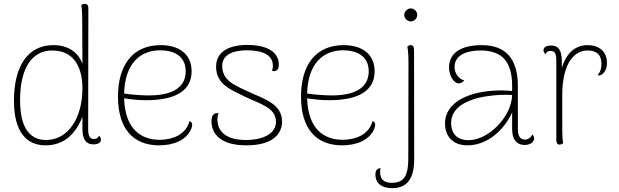

<svg xmlns="http://www.w3.org/2000/svg" viewBox="-20 -748 3239 1004"><path d="M498 -39C491 -23 479 -21 471 -21C453 -21 441 -34 441 -71L442 -706C442 -720 435 -728 423 -728C414 -728 409 -724 405 -720C408 -708 410 -682 410 -628L411 -414C389 -476 335 -512 259 -512C124 -512 53 -400 53 -222C53 -144 67 12 219 12C320 12 380 -56 411 -138V-73C411 -20 430 7 468 7C492 7 508 -2 508 -17C508 -24 505 -31 498 -39ZM221 -16C97 -16 85 -150 85 -224C85 -401 153 -484 253 -484C381 -484 411 -375 411 -286C411 -130 336 -16 221 -16Z M971 -115C953 -45 884 -17 815 -17C722 -17 634 -68 629 -234C661 -229 697 -224 745 -224C898 -224 982 -274 982 -375C982 -463 919 -512 820 -512C674 -512 597 -408 597 -243C597 -73 678 12 812 12C888 12 954 -15 979 -72C991 -100 983 -110 971 -115ZM818 -485C882 -485 951 -460 951 -375C951 -291 883 -249 757 -249C720 -249 667 -253 629 -259C633 -413 710 -485 818 -485Z M1268 12C1419 12 1455 -58 1455 -113C1455 -205 1360 -231 1278 -269C1207 -302 1142 -327 1142 -403C1142 -465 1204 -485 1270 -485C1355 -485 1407 -460 1407 -404C1407 -396 1406 -387 1402 -378C1411 -375 1419 -375 1425 -379C1435 -385 1438 -395 1438 -410C1438 -473 1382 -513 1272 -513C1185 -513 1110 -482 1110 -400C1110 -308 1184 -280 1262 -242C1340 -204 1423 -186 1423 -111C1423 -50 1358 -16 1265 -16C1178 -16 1117 -49 1117 -124C1117 -138 1119 -146 1123 -156C1097 -159 1086 -145 1086 -114C1086 -47 1135 12 1268 12Z M1928 -115C1910 -45 1841 -17 1772 -17C1679 -17 1591 -68 1586 -234C1618 -229 1654 -224 1702 -224C1855 -224 1939 -274 1939 -375C1939 -463 1876 -512 1777 -512C1631 -512 1554 -408 1554 -243C1554 -73 1635 12 1769 12C1845 12 1911 -15 1936 -72C1948 -100 1940 -110 1928 -115ZM1775 -485C1839 -485 1908 -460 1908 -375C1908 -291 1840 -249 1714 -249C1677 -249 1624 -253 1586 -259C1590 -413 1667 -485 1775 -485Z M2128 -636C2146 -636 2162 -652 2162 -670C2162 -688 2146 -704 2128 -704C2110 -704 2094 -688 2094 -670C2094 -652 2110 -636 2128 -636ZM2032 236C2134 236 2146 145 2146 83L2145 -490C2145 -504 2139 -512 2128 -512C2119 -512 2114 -508 2110 -504C2114 -488 2116 -455 2116 -417L2115 80C2115 160 2099 208 2030 208C2005 208 1968 202 1968 154C1968 147 1968 140 1970 132H1967C1949 132 1943 150 1943 164C1943 209 1974 236 2032 236Z M2764 -45C2756 -28 2739 -18 2726 -18C2702 -18 2688 -34 2688 -71V-298C2688 -437 2628 -512 2499 -512C2395 -512 2328 -474 2328 -395C2328 -357 2350 -312 2380 -312C2386 -312 2399 -315 2407 -328C2373 -336 2357 -371 2357 -397C2357 -468 2434 -484 2493 -484C2609 -484 2658 -422 2658 -298V-272C2596 -279 2522 -274 2464 -259C2358 -230 2307 -173 2307 -102C2307 -38 2345 12 2425 12C2514 12 2607 -50 2658 -160V-73C2658 -23 2678 10 2725 10C2747 10 2773 -2 2773 -24C2773 -30 2771 -37 2764 -45ZM2431 -15C2363 -15 2339 -58 2339 -104C2339 -166 2385 -208 2466 -232C2516 -247 2604 -256 2658 -251C2655 -136 2533 -15 2431 -15Z M3052 -512C2989 -512 2940 -470 2918 -392V-427C2918 -482 2902 -510 2862 -510C2838 -510 2822 -501 2822 -486C2822 -479 2825 -472 2832 -464C2839 -480 2851 -482 2859 -482C2880 -482 2889 -469 2889 -432V-14C2889 0 2895 8 2906 8C2915 8 2921 4 2925 0C2919 -24 2920 -59 2920 -247C2920 -433 2993 -484 3052 -484C3097 -484 3125 -464 3125 -414C3125 -396 3123 -377 3105 -355C3107 -354 3111 -353 3117 -354C3133 -357 3154 -380 3154 -418C3154 -480 3112 -512 3052 -512Z"/></svg>

Font: Arima Koshi Thin
Style: Regular
Weight: 250
Designer: Joana Correia and Natanael Gama
Foundry: NDISCOVER
Version: Version 1.019;PS 001.019;hotconv 1.0.88;makeotf.lib2.5.64775